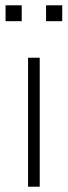

<svg xmlns="http://www.w3.org/2000/svg" viewBox="-20 -705 256 725"><path d="M86 0V-487H130V0ZM154 -625V-685H215V-625ZM1 -625V-685H62V-625Z"/></svg>

Font: Nunito Sans 10pt SemiCondensed ExtraLight
Style: Regular
Weight: 250
Width: 4
Designer: Vernon Adams
Foundry: Vernon Adams
Version: Version 3.101;gftools[0.9.27]